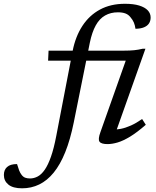

<svg xmlns="http://www.w3.org/2000/svg" viewBox="-188 -751 824 1014"><path d="M66 -430.5 68.5 -483.5H464.5Q499 -483.5 520.5 -485.8Q542 -488 565 -493.5H580L419 -40L403.5 -67Q424.5 -65.5 449.8 -70.5Q475 -75.5 503.5 -88.2Q532 -101 562.5 -122.5L582 -92Q535.5 -51.5 498.8 -29.2Q462 -7 433 1.5Q404 10 380 10Q346.5 10 337.5 -2.8Q328.5 -15.5 342.5 -53.5L481.5 -446L519 -430.5ZM201.5 -104Q183 -13 156.5 52.8Q130 118.5 95.5 160.8Q61 203 19.2 223.2Q-22.5 243.5 -71.5 243.5Q-119.5 243.5 -143.5 224Q-167.5 204.5 -167.5 173Q-167.5 146 -150.5 130.8Q-133.5 115.5 -98 115.5Q-92.5 134.5 -87 148.8Q-81.5 163 -73.5 173Q-65.5 183.5 -54.8 187.5Q-44 191.5 -29.5 191.5Q-8.5 191.5 11.2 181Q31 170.5 48.5 145.2Q66 120 81.2 76.5Q96.5 33 109 -32.5L195.5 -481.5Q210.5 -558 247 -614Q283.5 -670 340 -700.5Q396.5 -731 472 -731Q517 -731 547 -721.8Q577 -712.5 592.2 -696.5Q607.5 -680.5 607.5 -658.5Q607.5 -640.5 598.8 -627.2Q590 -614 572.5 -606.8Q555 -599.5 527.5 -599Q525 -617.5 519 -631.8Q513 -646 501.5 -659.5Q490.5 -674 474.2 -680Q458 -686 435 -686Q396.5 -686 367 -669.2Q337.5 -652.5 317.8 -617Q298 -581.5 286.5 -526Z"/></svg>

Font: Newsreader 10pt
Style: Italic
Weight: 400
Italic angle: -17°
Version: Version 1.003